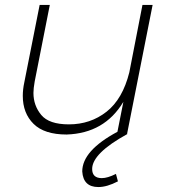

<svg xmlns="http://www.w3.org/2000/svg" viewBox="-20 -541 690 775"><path d="M377 214Q316 214 312 151Q312 67 454 -9L478 -130Q402 -3 249 2Q159 2 115.5 -41Q72 -84 72 -154Q72 -180 78 -208L140 -521H181L120 -212Q115 -184 115 -166Q115 -115 146.5 -77Q178 -39 258 -39Q345 -39 410 -90Q475 -141 502 -249L555 -521H596L493 -1L494 0Q352 78 352 141Q352 178 391 178Q414 178 448 161L456 191Q412 214 377 214Z"/></svg>

Font: Argentum Sans ExtraLight
Style: Italic
Weight: 200
Italic angle: -11°
Designer: Julieta Ulanovsky (font), Cristiano Sobral (main changes and remaster)
Foundry: Julieta Ulanovsky (font), Cristiano Sobral (main changes and remaster)
Version: Version 2.007;June 15, 2022;FontCreator 14.0.0.2814 64-bit; 